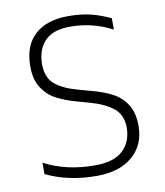

<svg xmlns="http://www.w3.org/2000/svg" viewBox="-87 -844 803 933"><g transform="rotate(-10 314.5 -377.5)"><path d="M66 -36V-92Q175 -35 315 -35Q410 -35 454 -77Q498 -119 499 -188Q499 -252 457.5 -285.5Q416 -319 344 -339L276 -358Q220 -374 180 -396Q140 -418 114.5 -458.5Q89 -499 89 -563Q89 -665 147.5 -718.5Q206 -772 312 -772Q374 -772 421.5 -760.5Q469 -749 520 -725V-669Q423 -720 312 -720Q228 -720 187.5 -677.5Q147 -635 147 -562Q148 -497 186 -464.5Q224 -432 297 -412L366 -393Q425 -377 466 -354.5Q507 -332 532 -291.5Q557 -251 557 -187Q556 -92 491.5 -37.5Q427 17 315 17Q176 17 66 -36Z"/></g></svg>

Font: Biryani UltraLight
Style: Regular
Weight: 250
Designer: Dan Reynolds and Mathieu Réguer
Foundry: Dan Reynolds and Mathieu Réguer
Version: Version 1.003; ttfautohint (v1.1) -l 5 -r 5 -G 72 -x 0 -D la